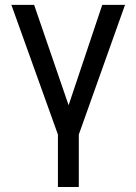

<svg xmlns="http://www.w3.org/2000/svg" viewBox="-20 -550 546 769"><path d="M116.7 -530.4 254.8 -128.5 389.5 -530.4H480.7L295.6 -11V198.9H212V-11L25.6 -530.4Z"/></svg>

Font: Pretendard Variable
Style: Regular
Weight: 400
Designer: Base glyphs from Inter by Rasmus Andersson; Hangul glyphs from Noto Sans CJK(Source Han Sans) by Jang Soo-young and Kang
Foundry: Kil Hyung-jin
Version: Version 1.100;FEAKit 1.0